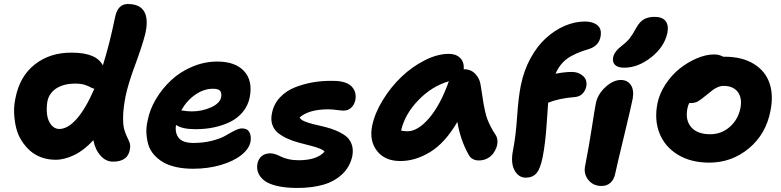

<svg xmlns="http://www.w3.org/2000/svg" viewBox="-20 -843 3857 948"><path d="M254.9 -54.2Q217.3 -54.2 184.8 -65.9Q152.3 -77.6 128.7 -98.6Q105 -119.6 86.7 -148.2Q68.4 -176.8 60.1 -210.4Q51.8 -244.1 49.8 -281.7Q47.9 -319.3 56.2 -357.9Q77.1 -466.8 152.8 -525.6Q228.5 -584.5 335.9 -583Q455.6 -583 487.8 -520Q520.5 -623 547.9 -756.8Q561 -823.2 610.8 -823.2Q670.9 -823.2 692.4 -785.2Q713.9 -747.1 696.8 -673.8Q681.2 -613.8 646.7 -520.8Q612.3 -427.7 600.1 -368.2Q588.9 -311 587.9 -269.3Q586.9 -227.5 593 -205.6Q599.1 -183.6 606.7 -168.5Q614.3 -153.3 619.4 -139.6Q624.5 -126 622.1 -110.8Q614.7 -44.9 538.1 -44.9Q502.9 -44.9 476.6 -74.2Q450.2 -103.5 440.9 -150.9Q396 -101.6 347.4 -77.9Q298.8 -54.2 254.9 -54.2ZM213.9 -341.8Q208.5 -307.6 212.4 -277.6Q216.3 -247.6 232.4 -227.1Q248.5 -206.5 272 -206.1Q314.9 -206.1 359.4 -256.8Q403.8 -307.6 445.8 -404.8Q438 -405.8 426.5 -412.4Q415 -418.9 397 -424.6Q378.9 -430.2 351.1 -430.2Q295.4 -430.2 258.8 -407Q222.2 -383.8 213.9 -341.8Z M933.1 -9.8Q886.2 -9.8 848.1 -18.6Q810.1 -27.3 783.9 -43Q757.8 -58.6 739 -80.6Q720.2 -102.5 712.4 -128.9Q704.6 -155.3 702.9 -185.5Q701.2 -215.8 709 -248Q719.2 -302.2 750.2 -354.2Q781.2 -406.2 825.7 -447.5Q870.1 -488.8 929.9 -513.9Q989.7 -539.1 1052.7 -539.1Q1141.6 -539.1 1185.3 -491.7Q1229 -444.3 1212.9 -361.8Q1204.6 -321.3 1178.7 -290Q1152.8 -258.8 1115.5 -240.7Q1078.1 -222.7 1035.4 -213.9Q992.7 -205.1 945.8 -205.1Q879.4 -205.1 849.1 -226.1Q842.8 -187 862.5 -162.1Q882.3 -137.2 935.1 -137.2Q985.8 -137.2 1028.3 -148.4Q1070.8 -159.7 1093.3 -173.1Q1115.7 -186.5 1137.7 -197.8Q1159.7 -209 1174.8 -209Q1201.7 -209 1211.7 -189.7Q1221.7 -170.4 1216.8 -143.1Q1210 -107.9 1171.6 -77.4Q1133.3 -46.9 1070.1 -28.3Q1006.8 -9.8 933.1 -9.8ZM1031.7 -404.8Q986.3 -404.8 944.1 -375.5Q901.9 -346.2 875 -297.9Q905.8 -293 926.8 -293Q978 -293 1022 -313Q1065.9 -333 1071.8 -362.8Q1075.7 -384.3 1066.7 -394.5Q1057.6 -404.8 1031.7 -404.8Z M1447.8 85Q1388.7 85 1346.4 74.7Q1304.2 64.5 1283 46.9Q1261.7 29.3 1254.2 8.3Q1246.6 -12.7 1251.5 -37.1Q1256.8 -59.6 1272.9 -72.8Q1289.1 -85.9 1315.4 -85.9Q1328.1 -85.9 1342.5 -80.6Q1356.9 -75.2 1369.4 -68.8Q1381.8 -62.5 1404.5 -57.1Q1427.2 -51.8 1454.6 -51.8Q1544.4 -51.8 1582.5 -94.2Q1575.7 -103 1555.7 -110.6Q1535.6 -118.2 1510.3 -124.5Q1484.9 -130.9 1455.6 -138.7Q1426.3 -146.5 1400.1 -158.2Q1374 -169.9 1353.8 -185.8Q1333.5 -201.7 1324.7 -226.8Q1315.9 -252 1322.8 -284.2Q1331.5 -329.1 1362.1 -361.8Q1392.6 -394.5 1436.8 -411.9Q1481 -429.2 1527.8 -437Q1574.7 -444.8 1625.5 -443.8Q1689 -443.4 1715.6 -416.5Q1742.2 -389.6 1734.4 -348.1Q1729 -324.7 1713.6 -310.8Q1698.2 -296.9 1676.8 -296.9Q1663.6 -296.9 1642.6 -300Q1621.6 -303.2 1600.6 -303.2Q1505.4 -303.2 1459.5 -263.2Q1463.9 -252.4 1482.4 -244.4Q1501 -236.3 1526.1 -230.2Q1551.3 -224.1 1580.6 -217.3Q1609.9 -210.4 1637 -199.2Q1664.1 -188 1685.1 -172.9Q1706.1 -157.7 1715.8 -132.1Q1725.6 -106.4 1719.7 -73.2Q1708 -18.6 1669.2 17.6Q1630.4 53.7 1575 69.3Q1519.5 85 1447.8 85Z M1956.5 -47.9Q1879.9 -47.9 1841.3 -98.1Q1802.7 -148.4 1817.4 -221.2Q1830.1 -283.7 1869.9 -348.6Q1909.7 -413.6 1962.2 -463.6Q2014.6 -513.7 2077.4 -545.4Q2140.1 -577.1 2196.3 -577.1Q2231.4 -577.1 2252 -556.9Q2272.5 -536.6 2269.5 -501H2272.5Q2305.7 -501 2327.6 -477.3Q2349.6 -453.6 2353.5 -420.9Q2356 -405.3 2360.6 -375.5Q2365.2 -345.7 2367.4 -331.8Q2369.6 -317.9 2375 -293.9Q2380.4 -270 2386.5 -254.2Q2392.6 -238.3 2402.8 -218Q2413.1 -197.8 2426.3 -178.2Q2434.6 -166.5 2436 -149.9Q2437.5 -133.3 2431.6 -116.2Q2425.8 -99.1 2414.8 -84.5Q2403.8 -69.8 2385.3 -60.3Q2366.7 -50.8 2344.2 -50.8Q2310.1 -50.8 2294.4 -78.1Q2252 -154.8 2238.3 -241.2Q2178.2 -138.2 2105 -93Q2031.7 -47.9 1956.5 -47.9ZM1991.7 -194.8Q2043 -194.8 2098.6 -259.5Q2154.3 -324.2 2196.3 -441.9Q2110.8 -416.5 2044.7 -347.4Q1978.5 -278.3 1960.4 -198.2Q1976.1 -194.8 1991.7 -194.8Z M2576.2 34.2Q2540 34.2 2520.3 -2.7Q2500.5 -39.6 2513.2 -102.1Q2526.9 -171.9 2533.2 -266.8Q2539.6 -361.8 2551.3 -419.9Q2565.9 -493.7 2599.1 -554.7Q2632.3 -615.7 2675.8 -655Q2719.2 -694.3 2768.8 -715.6Q2818.4 -736.8 2868.2 -736.8Q2907.2 -736.8 2929.7 -718.5Q2952.1 -700.2 2945.3 -662.1Q2936.5 -616.2 2888.2 -601.1Q2816.9 -580.1 2780 -553Q2743.2 -525.9 2723.1 -479Q2767.6 -487.8 2804.2 -487.8Q2836.4 -487.8 2858.6 -468Q2880.9 -448.2 2874.5 -415Q2869.6 -394 2855.5 -379.9Q2841.3 -365.7 2818.4 -363.8Q2741.2 -357.9 2686.5 -335.9Q2685.1 -325.2 2679.2 -231.7Q2673.3 -138.2 2659.2 -65.9Q2647.5 -8.8 2628.4 12.7Q2609.4 34.2 2576.2 34.2Z M3062 -508.8Q3030.8 -508.8 3016.8 -522.5Q3002.9 -536.1 3007.3 -559.1Q3012.2 -587.9 3050.3 -617.2Q3074.7 -635.7 3089.4 -654.3Q3104 -672.9 3120.1 -703.1Q3137.7 -735.4 3159.2 -747.6Q3180.7 -759.8 3211.4 -759.8Q3249.5 -759.8 3265.9 -739.5Q3282.2 -719.2 3275.4 -681.2Q3260.7 -611.8 3195.6 -560.3Q3130.4 -508.8 3062 -508.8ZM2950.2 75.2Q2908.7 75.2 2884.8 45.2Q2860.8 15.1 2869.1 -23.9Q2888.2 -121.6 2902.1 -212.2Q2916 -302.7 2922.4 -335Q2932.1 -379.4 2970.2 -413.8Q3008.3 -448.2 3045.4 -448.2Q3077.6 -448.2 3094.5 -423.8Q3111.3 -399.4 3104 -356Q3097.2 -320.3 3061 -170.4Q3024.9 -20.5 3018.1 12.2Q3012.7 42 2995.1 58.6Q2977.5 75.2 2950.2 75.2Z M3481.9 -40Q3391.1 -40 3326.7 -79.3Q3262.2 -118.7 3236.1 -185.3Q3210 -252 3226.1 -332Q3235.8 -380.9 3265.9 -426.5Q3295.9 -472.2 3335.4 -503.9Q3375 -535.6 3420.4 -554.9Q3465.8 -574.2 3505.9 -574.2Q3530.8 -574.2 3550.8 -563H3557.1Q3644 -563 3701.4 -527.8Q3758.8 -492.7 3779.3 -432.9Q3799.8 -373 3784.2 -295.9Q3762.2 -180.7 3677.5 -110.4Q3592.8 -40 3481.9 -40ZM3374 -307.1Q3362.8 -249.5 3393.1 -214.8Q3423.3 -180.2 3486.8 -180.2Q3541 -180.2 3582.3 -215.6Q3623.5 -251 3635.7 -308.1Q3645.5 -358.9 3622.8 -388.9Q3600.1 -418.9 3552.7 -418.9Q3538.1 -418.9 3523.4 -412.4Q3508.8 -405.8 3500.7 -399.7Q3492.7 -393.6 3469.7 -375Q3440.9 -350.6 3425.8 -342.3Q3410.6 -334 3389.2 -334H3382.8Q3377 -322.8 3374 -307.1Z"/></svg>

Font: Shantell Sans Bouncy
Style: Bold Italic
Weight: 700
Italic angle: -11.31°
Designer: Stephen Nixon, Anya Danilova, Shantell Martin
Foundry: Arrow Type
Version: Version 1.006;[9816181b4]